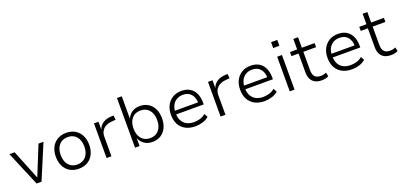

<svg xmlns="http://www.w3.org/2000/svg" viewBox="15 -1630 5353 2562"><g transform="rotate(-20 2691.5 -348.5)"><path d="M236 0 29 -492H103L274 -67H270L442 -492H513L306 0Z M836 8Q764 8 710.5 -23.5Q657 -55 628 -112.5Q599 -170 599 -247Q599 -323 628 -380Q657 -437 710.5 -469Q764 -501 836 -501Q909 -501 962 -469Q1015 -437 1044 -380Q1073 -323 1073 -247Q1073 -170 1044 -112.5Q1015 -55 962 -23.5Q909 8 836 8ZM835 -52Q914 -52 959 -104.5Q1004 -157 1004 -247Q1004 -336 959 -388.5Q914 -441 836 -441Q758 -441 713 -388.5Q668 -336 668 -247Q668 -157 713 -104.5Q758 -52 835 -52Z M1230 0V-492H1294V-382Q1313 -435 1359 -465.5Q1405 -496 1471 -500L1511 -502L1518 -439L1454 -434Q1382 -427 1340.5 -385.5Q1299 -344 1299 -282V0Z M1881 8Q1816 8 1768 -24Q1720 -56 1698 -112V0H1634V-705H1702V-384Q1723 -439 1769.5 -470Q1816 -501 1881 -501Q1950 -501 2001 -469Q2052 -437 2079.5 -380Q2107 -323 2107 -246Q2107 -170 2079 -112.5Q2051 -55 2000 -23.5Q1949 8 1881 8ZM1870 -50Q1948 -50 1993 -103Q2038 -156 2038 -246Q2038 -336 1993 -389Q1948 -442 1869 -442Q1792 -442 1747 -389Q1702 -336 1702 -246Q1702 -156 1747 -103Q1792 -50 1870 -50Z M2492 8Q2413 8 2355 -22Q2297 -52 2265.5 -109Q2234 -166 2234 -246Q2234 -321 2263 -378Q2292 -435 2345.5 -468Q2399 -501 2473 -501Q2546 -501 2594.5 -470Q2643 -439 2668 -383.5Q2693 -328 2693 -252V-229H2283V-281H2653L2632 -261Q2632 -348 2591 -396.5Q2550 -445 2473 -445Q2422 -445 2383 -421.5Q2344 -398 2322.5 -356Q2301 -314 2301 -255V-247Q2301 -183 2324.5 -139.5Q2348 -96 2390.5 -73.5Q2433 -51 2491 -51Q2533 -51 2576 -62.5Q2619 -74 2657 -106L2684 -56Q2647 -23 2595 -7.5Q2543 8 2492 8Z M2849 0V-492H2913V-382Q2932 -435 2978 -465.5Q3024 -496 3090 -500L3130 -502L3137 -439L3073 -434Q3001 -427 2959.5 -385.5Q2918 -344 2918 -282V0Z M3474 8Q3395 8 3337 -22Q3279 -52 3247.5 -109Q3216 -166 3216 -246Q3216 -321 3245 -378Q3274 -435 3327.5 -468Q3381 -501 3455 -501Q3528 -501 3576.5 -470Q3625 -439 3650 -383.5Q3675 -328 3675 -252V-229H3265V-281H3635L3614 -261Q3614 -348 3573 -396.5Q3532 -445 3455 -445Q3404 -445 3365 -421.5Q3326 -398 3304.5 -356Q3283 -314 3283 -255V-247Q3283 -183 3306.5 -139.5Q3330 -96 3372.5 -73.5Q3415 -51 3473 -51Q3515 -51 3558 -62.5Q3601 -74 3639 -106L3666 -56Q3629 -23 3577 -7.5Q3525 8 3474 8Z M3821 -619V-702H3909V-619ZM3831 0V-492H3899V0Z M4283 8Q4201 8 4157.5 -37Q4114 -82 4114 -164V-434H4013V-492H4115V-641H4182V-492H4363V-434H4182V-172Q4182 -111 4209 -81.5Q4236 -52 4291 -52Q4313 -52 4333 -56.5Q4353 -61 4371 -69L4383 -14Q4365 -3 4337.5 2.5Q4310 8 4283 8Z M4715 8Q4636 8 4578 -22Q4520 -52 4488.5 -109Q4457 -166 4457 -246Q4457 -321 4486 -378Q4515 -435 4568.5 -468Q4622 -501 4696 -501Q4769 -501 4817.5 -470Q4866 -439 4891 -383.5Q4916 -328 4916 -252V-229H4506V-281H4876L4855 -261Q4855 -348 4814 -396.5Q4773 -445 4696 -445Q4645 -445 4606 -421.5Q4567 -398 4545.5 -356Q4524 -314 4524 -255V-247Q4524 -183 4547.5 -139.5Q4571 -96 4613.5 -73.5Q4656 -51 4714 -51Q4756 -51 4799 -62.5Q4842 -74 4880 -106L4907 -56Q4870 -23 4818 -7.5Q4766 8 4715 8Z M5267 8Q5185 8 5141.5 -37Q5098 -82 5098 -164V-434H4997V-492H5099V-641H5166V-492H5347V-434H5166V-172Q5166 -111 5193 -81.5Q5220 -52 5275 -52Q5297 -52 5317 -56.5Q5337 -61 5355 -69L5367 -14Q5349 -3 5321.5 2.5Q5294 8 5267 8Z"/></g></svg>

Font: Nunito Sans 8pt Light
Style: Regular
Weight: 300
Version: Version 3.101;gftools[0.9.27]